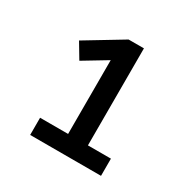

<svg xmlns="http://www.w3.org/2000/svg" viewBox="-109 -803 617 629"><g transform="rotate(30 200.0 -489.0)"><path d="M82 -273V-338H188V-637H221L100 -564L66 -621L205 -705H263V-338H350V-273Z"/></g></svg>

Font: Nunito Sans 12pt ExtraLight 11pt Medium
Style: Regular
Weight: 500
Version: Version 3.101;gftools[0.9.27]